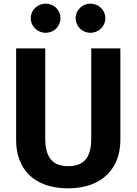

<svg xmlns="http://www.w3.org/2000/svg" viewBox="-20 -1011 746 1048"><path d="M229 -991C184 -991 148 -956 148 -912C148 -867 184 -832 229 -832C275 -832 310 -867 310 -912C310 -956 275 -991 229 -991ZM473 -991C429 -991 393 -956 393 -912C393 -867 429 -832 473 -832C519 -832 555 -867 555 -912C555 -956 519 -991 473 -991ZM637 -747H478V-254C478 -153 440 -104 352 -104C266 -104 227 -153 227 -254V-747H68V-246C68 -91 163 17 352 17C541 17 637 -96 637 -246Z"/></svg>

Font: Glow Sans SC Normal
Style: Bold
Weight: 700
Designer: Ryoko NISHIZUKA (kana, bopomofo & ideographs); Paul D. Hunt (Latin, Greek & Cyrillic); Sandoll Communications, Soo-young
Version: Version 0.93